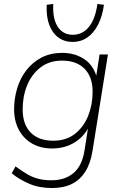

<svg xmlns="http://www.w3.org/2000/svg" viewBox="-20 -758 610 966"><path d="M241 188Q177 188 127 166.5Q77 145 39 114L58 79Q88 101 114.5 117Q141 133 171 141Q201 149 239 149Q307 149 350 112.5Q393 76 405 0L426 -133L434 -132Q417 -95 389.5 -68Q362 -41 325 -26Q288 -11 242 -11Q185 -11 142 -35.5Q99 -60 75 -104.5Q51 -149 51 -208Q51 -263 66.5 -314Q82 -365 113 -405Q144 -445 189 -468.5Q234 -492 294 -492Q356 -492 404 -460.5Q452 -429 469 -362H462L481 -484H523L446 -2Q436 63 409.5 105Q383 147 341.5 167.5Q300 188 241 188ZM248 -50Q313 -50 357 -84.5Q401 -119 423.5 -175Q446 -231 446 -296Q446 -371 405.5 -412Q365 -453 292 -453Q228 -453 183.5 -418.5Q139 -384 116.5 -328.5Q94 -273 94 -208Q94 -132 134.5 -91Q175 -50 248 -50ZM345 -547Q304 -547 273.5 -569.5Q243 -592 227.5 -634Q212 -676 215 -734L248 -738Q244 -664 270.5 -623.5Q297 -583 346 -583Q396 -583 428 -623.5Q460 -664 470 -738L503 -734Q495 -676 473.5 -634Q452 -592 419.5 -569.5Q387 -547 345 -547Z"/></svg>

Font: Nunito Sans 12pt ExtraLight 12pt ExtraLight
Style: Italic
Weight: 250
Italic angle: -9°
Version: Version 3.101;gftools[0.9.27]